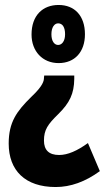

<svg xmlns="http://www.w3.org/2000/svg" viewBox="-20 -576 424 773"><path d="M216 -556C152 -556 107 -514 107 -437C107 -370 151 -322 216 -322C281 -322 322 -367 322 -438C322 -513 280 -556 216 -556ZM214 -482C232 -482 242 -466 242 -438C242 -410 229 -395 214 -395C199 -395 187 -410 187 -438C187 -466 199 -482 214 -482ZM279 -272H158L157 -263C157 -251 154 -231 106 -186C47 -128 15 -84 15 2C15 110 81 177 204 177C264 177 323 156 382 113L334 0C291 31 253 48 218 48C177 48 157 28 157 -10C157 -53 172 -75 214 -116C261 -162 278 -199 279 -258Z"/></svg>

Font: Noto Sans Myanmar ExtraCondensed ExtraBold
Style: Regular
Weight: 800
Width: 2
Designer: Monotype Design Team
Foundry: Monotype Imaging Inc.
Version: Version 2.107